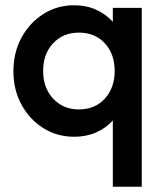

<svg xmlns="http://www.w3.org/2000/svg" viewBox="-20 -510 620 730"><path d="M262 10Q197 10 144.5 -23Q92 -56 61.5 -112.5Q31 -169 31 -239Q31 -310 61.5 -366.5Q92 -423 144.5 -456.5Q197 -490 262 -490Q308 -490 345.5 -473Q383 -456 409 -427V-480H519V200H409V-52Q383 -23 345.5 -6.5Q308 10 262 10ZM280 -94Q341 -94 378.5 -135Q416 -176 416 -240Q416 -305 378.5 -345.5Q341 -386 280 -386Q220 -386 182 -345.5Q144 -305 144 -240Q144 -176 182 -135Q220 -94 280 -94Z"/></svg>

Font: Outfit Medium
Style: Regular
Weight: 500
Designer: Rodrigo Fuenzalida
Foundry: fragTYPE
Version: Version 1.100; ttfautohint (v1.8.4.7-5d5b);gftools[0.9.27]